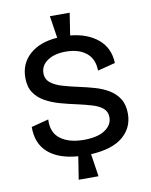

<svg xmlns="http://www.w3.org/2000/svg" viewBox="-97 -854 827 1051"><g transform="rotate(-10 316.0 -328.5)"><path d="M254 126 274 -1Q166 -9 108 -60Q50 -111 51 -203L147 -228Q143 -155 191 -119.5Q239 -84 320 -84Q397 -84 438 -111.5Q479 -139 479 -181Q479 -213 457.5 -231.5Q436 -250 399.5 -261Q363 -272 318 -282Q271 -292 226 -304.5Q181 -317 144 -337.5Q107 -358 85 -390.5Q63 -423 63 -474Q63 -553 119 -603Q175 -653 273 -660L254 -783H364L345 -660Q440 -651 498.5 -602Q557 -553 560 -469L462 -444Q461 -510 418.5 -543.5Q376 -577 305 -577Q242 -577 203.5 -550.5Q165 -524 165 -482Q165 -448 190 -428Q215 -408 256.5 -396Q298 -384 345 -374Q387 -365 429 -353Q471 -341 505.5 -320.5Q540 -300 561 -267Q582 -234 582 -184Q582 -105 522.5 -55.5Q463 -6 345 0L364 126Z"/></g></svg>

Font: Bricolage Grotesque 10pt Medium
Style: Regular
Weight: 500
Designer: Mathieu Triay
Foundry: Atelier Triay
Version: Version 1.000; ttfautohint (v1.8.4.7-5d5b);gftools[0.9.32]